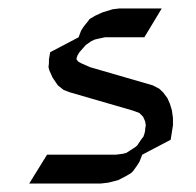

<svg xmlns="http://www.w3.org/2000/svg" viewBox="-20 -432 462 452"><path d="M48.8 0 90.8 -67.9H252.9L268.1 -69.8L276.9 -71.8L285.2 -77.1L298.8 -85.9L303.2 -89.8L312 -103L317.9 -110.8L320.8 -120.1L321.8 -126V-128.9L323.2 -137.2L321.8 -146L316.9 -157.2L308.1 -166L292 -171.9L144 -214.8L129.9 -220.2L116.2 -231L104 -249L96.2 -266.1L94.2 -273.9L95.2 -283.2V-292L98.1 -309.1L165 -344.2L170.9 -359.9L176.8 -369.1L187 -381.8L190.9 -387.2L204.1 -395L221.2 -402.8L245.1 -410.2L261.2 -412.1H360.8L319.8 -344.2H227.1L210.9 -340.8L203.1 -338.9L194.8 -335L182.1 -326.2L178.2 -321.8L167 -309.1L162.1 -300.8L160.2 -294.9V-292L164.1 -287.1L170.9 -283.2L191.9 -273.9L339.8 -231L355 -223.1L363.8 -214.8L374 -201.2L379.9 -188L384.8 -171.9L387.2 -153.8V-137.2L381.8 -103L314.9 -67.9L308.1 -50.8L303.2 -43L293 -28.8L289.1 -24.9L275.9 -17.1L257.8 -7.8L234.9 -2L217.8 0Z"/></svg>

Font: Petahja
Style: Italic
Weight: 400
Designer: T. Christopher White
Version: Version 1.1